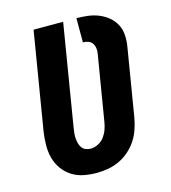

<svg xmlns="http://www.w3.org/2000/svg" viewBox="-110 -824 821 922"><g transform="rotate(-15 300.0 -363.5)"><path d="M258 8Q224 8 192 1.5Q160 -5 134 -22Q108 -39 90 -64.5Q72 -90 64 -120.5Q56 -151 56.5 -184.5Q57 -218 62 -251L142 -735H289L206 -231Q204 -218 202.5 -205Q201 -192 202 -179Q203 -166 206 -154Q209 -142 216 -132Q223 -122 234.5 -117Q246 -112 260 -112Q278 -112 297 -121.5Q316 -131 328 -147.5Q340 -164 346.5 -182.5Q353 -201 356 -220Q368 -293 380 -365.5Q392 -438 404 -510L409 -540Q412 -555 410.5 -569Q409 -583 402 -594Q395 -605 382.5 -610Q370 -615 355 -615V-735Q384 -735 412 -731.5Q440 -728 465.5 -717.5Q491 -707 511.5 -690Q532 -673 544.5 -649.5Q557 -626 559 -597.5Q561 -569 556 -540L500 -201Q495 -173 485.5 -145Q476 -117 459.5 -92Q443 -67 420 -47Q397 -27 370 -14.5Q343 -2 314.5 3Q286 8 258 8Z"/></g></svg>

Font: Iosevka SS04 Hv Ex Obl
Style: Regular
Weight: 900
Width: 7
Italic angle: -9°
Monospace: yes
Designer: Belleve Invis
Foundry: Belleve Invis
Version: Version 19.0.0; ttfautohint (v1.8.4)